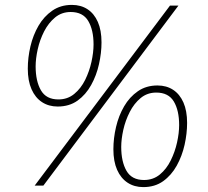

<svg xmlns="http://www.w3.org/2000/svg" viewBox="-20 -754 849 784"><path d="M157 4H121.5L674 -731H708.5ZM215.5 -319Q179 -319 151.5 -337Q124 -355 108.8 -389.5Q93.5 -424 93.5 -473.5Q93.5 -518.5 104.2 -564.5Q115 -610.5 137.2 -648.8Q159.5 -687 193.5 -710.5Q227.5 -734 273.5 -734Q310.5 -734 337.5 -716.2Q364.5 -698.5 379.5 -664.5Q394.5 -630.5 394.5 -581Q394.5 -538 384.2 -492Q374 -446 352.2 -406.8Q330.5 -367.5 296.8 -343.2Q263 -319 215.5 -319ZM218.5 -348Q256 -348 283.2 -370.5Q310.5 -393 327.8 -428Q345 -463 353.5 -501.5Q362 -540 362 -572.5Q362 -632 340.2 -668.5Q318.5 -705 268.5 -705Q232 -705 205 -682.8Q178 -660.5 160.2 -625.8Q142.5 -591 134 -552.8Q125.5 -514.5 125.5 -483Q125.5 -423 147 -385.5Q168.5 -348 218.5 -348ZM565 10Q528.5 10 501 -8Q473.5 -26 458.2 -60.5Q443 -95 443 -144.5Q443 -189.5 453.8 -235.5Q464.5 -281.5 486.8 -319.8Q509 -358 543 -381.5Q577 -405 623 -405Q660 -405 687 -387.2Q714 -369.5 729 -335.5Q744 -301.5 744 -252Q744 -209 733.8 -163Q723.5 -117 701.8 -77.8Q680 -38.5 646.2 -14.2Q612.5 10 565 10ZM568 -19Q605.5 -19 632.8 -41.5Q660 -64 677.2 -99Q694.5 -134 703 -172.5Q711.5 -211 711.5 -243.5Q711.5 -303 689.8 -339.5Q668 -376 618 -376Q581.5 -376 554.5 -353.8Q527.5 -331.5 509.8 -296.8Q492 -262 483.5 -223.8Q475 -185.5 475 -154Q475 -94 496.5 -56.5Q518 -19 568 -19Z"/></svg>

Font: Public Sans Thin Thin
Style: Italic
Weight: 250
Italic angle: -8°
Version: Version 2.001